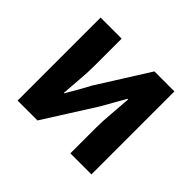

<svg xmlns="http://www.w3.org/2000/svg" viewBox="-130 -738 916 916"><g transform="rotate(45 328.0 -280.0)"><path d="M79 -560H221V-383Q221 -335 217 -288L209 -182H212L227 -208Q262 -268 279 -301L442 -560H577V0H435V-176Q435 -214 440 -272L448 -377H444L417 -330Q402 -303 377 -259L213 0H79Z"/></g></svg>

Font: Merged Yaku Han JP
Style: Bold
Weight: 700
Designer: Ryoko NISHIZUKA 西塚涼子 (kana, bopomofo & ideographs); Paul D. Hunt (Latin, Greek & Cyrillic); Sandoll Communications 산돌커뮤니
Foundry: Adobe
Version: Version 2.004